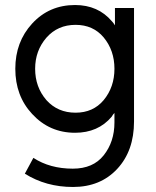

<svg xmlns="http://www.w3.org/2000/svg" viewBox="-20 -532 623 765"><path d="M281 -433Q351 -433 393 -383Q436 -331 436 -258Q436 -185 393 -133Q351 -83 281 -83Q210 -83 165 -133Q120 -185 120 -258Q120 -330 165 -382Q210 -433 281 -433ZM279 -512Q176 -512 108 -438Q41 -365 41 -258Q41 -150 108 -78Q177 -3 279 -3Q371 -3 425 -67Q427 -71 430 -75Q433 -79 436 -82V-44Q436 33 393 87Q351 140 270 140Q179 140 113 97L79 160Q163 213 271 213Q380 213 447 141Q514 69 514 -48V-500H438V-431Q435 -436 432 -440Q429 -444 426 -447Q371 -512 279 -512Z"/></svg>

Font: Unageo
Style: Regular
Weight: 400
Designer: Richard Sepsi
Foundry: Richard Sepsi
Version: Version 2.000